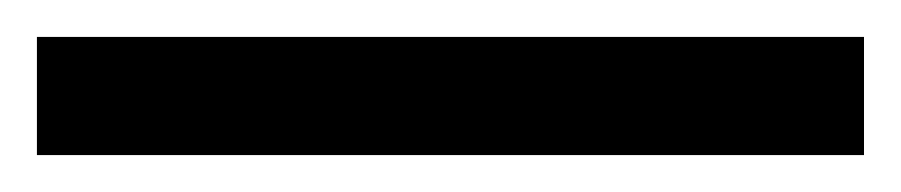

<svg xmlns="http://www.w3.org/2000/svg" viewBox="-22 70 488 104"><path d="M446 154H-2V90H446Z"/></svg>

Font: Noto Naskh Arabic
Style: Regular
Weight: 400
Designer: Monotype Design Team, David Williams, Mohamad Dakak and Nizar Qandah
Foundry: Monotype Imaging Inc.
Version: Version 2.013